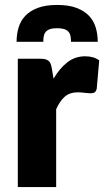

<svg xmlns="http://www.w3.org/2000/svg" viewBox="-20 -756 421 776"><path d="M47 0ZM52 0V-518.5H144Q155.5 -518.5 163.2 -516.5Q171 -514.5 176.2 -510.2Q181.5 -506 184.2 -499Q187 -492 189 -482L196.5 -438Q221 -480 252.2 -504.2Q283.5 -528.5 324 -528.5Q359 -528.5 381 -512L371 -398Q368.5 -387 362.8 -383Q357 -379 347 -379Q343 -379 336.5 -379.5Q330 -380 323 -380.8Q316 -381.5 308.8 -382.2Q301.5 -383 295.5 -383Q261.5 -383 241.2 -364.8Q221 -346.5 207 -314.5V0ZM211 -736Q258 -736 289.5 -724Q321 -712 340 -691.8Q359 -671.5 367 -644.5Q375 -617.5 375 -587H267Q267 -600.5 264.8 -611Q262.5 -621.5 256.2 -628.2Q250 -635 239 -638.5Q228 -642 211 -642Q193.5 -642 182.8 -638.5Q172 -635 165.8 -628.2Q159.5 -621.5 157.2 -611Q155 -600.5 155 -587H47Q47 -617.5 55 -644.5Q63 -671.5 82 -691.8Q101 -712 132.5 -724Q164 -736 211 -736Z"/></svg>

Font: Lato Black
Style: Regular
Weight: 900
Designer: Lukasz Dziedzic
Foundry: tyPoland Lukasz Dziedzic
Version: Version 2.007; 2014-02-27